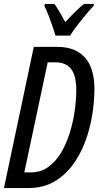

<svg xmlns="http://www.w3.org/2000/svg" viewBox="-20 -951 511 971"><path d="M0 0 150.9 -713.9H270.5Q361.3 -713.9 409.4 -660.2Q457.5 -606.4 457.5 -501.5Q457.5 -437 446 -367.2Q434.6 -297.4 409.9 -232.2Q385.3 -167 345.9 -114.5Q306.6 -62 251.5 -31Q196.3 0 123.5 0ZM103 -79.1H135.7Q185.1 -79.1 222.7 -105.5Q260.3 -131.8 287.4 -176.5Q314.5 -221.2 331.8 -275.9Q349.1 -330.6 357.4 -387.5Q365.7 -444.3 365.7 -495.1Q365.7 -568.8 339.4 -602.3Q313 -635.7 260.7 -635.7H221.2ZM260.3 -771Q255.4 -789.1 245.6 -817.6Q235.8 -846.2 224.9 -874.5Q213.9 -902.8 204.6 -920.4L207 -931.2H255.4Q262.2 -921.4 271 -907.5Q279.8 -893.6 289.8 -876.5Q299.8 -859.4 310.1 -838.9Q335.9 -867.2 359.6 -890.6Q383.3 -914.1 404.8 -931.2H454.6L453.1 -920.9Q437 -904.3 413.6 -876.2Q390.1 -848.1 368.2 -819.3Q346.2 -790.5 335 -771Z"/></svg>

Font: Open Sans Condensed Medium
Style: Italic
Weight: 500
Width: 3
Italic angle: -12°
Designer: Monotype Design Team
Foundry: Monotype Imaging Inc.
Version: Version 3.000